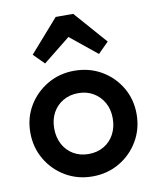

<svg xmlns="http://www.w3.org/2000/svg" viewBox="-85 -818 733 895"><g transform="rotate(-10 281.5 -371.0)"><path d="M281 10Q211 10 154 -23.5Q97 -57 63.5 -114Q30 -171 30 -241Q30 -311 63.5 -367Q97 -423 154 -456.5Q211 -490 281 -490Q352 -490 409 -457Q466 -424 499.5 -367.5Q533 -311 533 -241Q533 -171 499.5 -114Q466 -57 409 -23.5Q352 10 281 10ZM281 -96Q322 -96 353.5 -114.5Q385 -133 402.5 -166Q420 -199 420 -241Q420 -283 402 -315Q384 -347 353 -365.5Q322 -384 281 -384Q241 -384 209.5 -365.5Q178 -347 160.5 -315Q143 -283 143 -241Q143 -199 160.5 -166Q178 -133 209.5 -114.5Q241 -96 281 -96ZM154 -547 104 -597 240 -752H323L459 -597L409 -547L245 -680L319 -679Z"/></g></svg>

Font: Outfit Thin Medium
Style: Regular
Weight: 500
Version: Version 1.100;gftools[0.9.27]